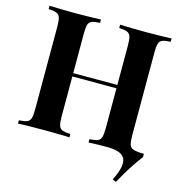

<svg xmlns="http://www.w3.org/2000/svg" viewBox="-126 -821 1052 1114"><g transform="rotate(15 400.0 -264.0)"><path d="M649 170Q676 116 680.5 81.5Q685 47 671 29Q657 11 630 4Q603 -3 568 -3L692 -106Q692 -70 697.5 -51.5Q703 -33 718.5 -26.5Q734 -20 764 -20H785V0Q765 26 742.5 59.5Q720 93 701 125.5Q682 158 670 180ZM458 0V-20Q490 -22 506 -28Q522 -34 527.5 -52Q533 -70 533 -106V-602Q533 -639 527.5 -656.5Q522 -674 505.5 -680.5Q489 -687 458 -688V-708Q485 -707 528.5 -706Q572 -705 615 -705Q661 -705 701.5 -706Q742 -707 767 -708V-688Q735 -687 718.5 -680.5Q702 -674 697 -656.5Q692 -639 692 -602V-106Q692 -70 697.5 -52Q703 -34 719 -28Q735 -22 767 -20V0Q742 -2 701.5 -2.5Q661 -3 615 -3Q572 -3 528.5 -2.5Q485 -2 458 0ZM34 0V-20Q66 -22 82 -28Q98 -34 103.5 -52Q109 -70 109 -106V-602Q109 -639 103.5 -656.5Q98 -674 81.5 -680.5Q65 -687 34 -688V-708Q59 -707 101.5 -706Q144 -705 192 -705Q234 -705 275 -706Q316 -707 343 -708V-688Q311 -687 294.5 -680.5Q278 -674 273 -656.5Q268 -639 268 -602V-106Q268 -70 273.5 -52Q279 -34 295 -28Q311 -22 343 -20V0Q316 -2 275 -2.5Q234 -3 192 -3Q144 -3 101.5 -2.5Q59 -2 34 0ZM203 -346V-366H598V-346Z"/></g></svg>

Font: Playfair Display
Style: Bold
Weight: 700
Designer: Claus Eggers Sørensen
Foundry: Claus Eggers Sørensen
Version: Version 1.203